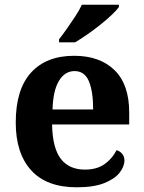

<svg xmlns="http://www.w3.org/2000/svg" viewBox="-20 -786 612 816"><path d="M306.1 10Q178 10 112.4 -62.3Q46.9 -134.6 46.9 -265.2Q46.9 -405.7 111.8 -477.3Q176.8 -548.9 295 -548.9Q404.2 -548.9 466.6 -488Q529.1 -427.2 529.1 -308.2V-256.9H201.3Q203.3 -156.6 238.5 -110.9Q273.7 -65.2 341 -65.2Q392.4 -65.2 425.5 -89.3Q458.5 -113.4 475.3 -147.9Q489.3 -143.8 499.1 -132.5Q508.8 -121.1 508.8 -104.1Q508.8 -78.3 488.1 -51.8Q467.3 -25.3 422.8 -7.7Q378.3 10 306.1 10ZM375.9 -320.8Q375.9 -397.3 357.8 -440.6Q339.6 -483.9 297 -483.9Q255.4 -483.9 230.4 -442.1Q205.4 -400.4 203.3 -320.8ZM231 -619Q246 -638 264.3 -664Q282.6 -690 300.3 -717Q317.9 -744 327.9 -766H485.3V-756Q476.3 -743 455.1 -723Q433.9 -703 406.5 -681Q379.1 -659 350.9 -639.5Q322.6 -620 299.2 -606H231Z"/></svg>

Font: Noto Serif Sinhala
Style: Regular
Weight: 400
Designer: Jelle Bosma - Monotype Design Team
Foundry: Monotype Imaging Inc.
Version: Version 2.006